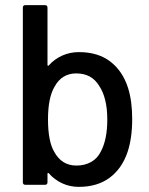

<svg xmlns="http://www.w3.org/2000/svg" viewBox="-20 -720 582 748"><path d="M495 -256Q495 -182 477 -128Q455 -63 407 -27.5Q359 8 287 8Q252 8 222 -6Q192 -20 170 -45Q168 -47 166.5 -46Q165 -45 165 -43V-10Q165 0 155 0H79Q69 0 69 -10V-690Q69 -700 79 -700H155Q165 -700 165 -690V-467Q165 -465 166.5 -464Q168 -463 170 -465Q192 -490 222.5 -503.5Q253 -517 287 -517Q362 -517 410 -480Q458 -443 479 -377Q495 -326 495 -256ZM398 -254Q398 -339 366 -386Q337 -434 277 -434Q221 -434 193 -383Q167 -340 167 -255Q167 -170 191 -129Q220 -75 278 -75Q310 -75 335 -89Q360 -103 373 -130Q398 -177 398 -254Z"/></svg>

Font: BarlowMedium
Style: Regular
Weight: 500
Designer: Jeremy Tribby
Foundry: Tribby Type
Version: Version 1.422